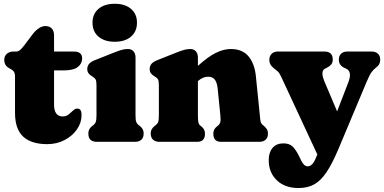

<svg xmlns="http://www.w3.org/2000/svg" viewBox="-20 -732 1982 991"><path d="M34.5 -376 26.5 -380.5Q2 -394 2 -423Q2 -442 15 -454Q28 -466 49 -466H64.5Q73.5 -466 82.8 -473.2Q92 -480.5 106 -499L147.5 -554Q162 -573.5 179.5 -585.5Q197 -597.5 214 -597.5Q234.5 -597.5 246.8 -585.2Q259 -573 259 -549V-466H361.5Q404 -466 404 -430Q404 -404 381.5 -386.2Q359 -368.5 307 -368.5H259V-192.5Q259 -131 303.5 -131Q322 -131 334.8 -141.5Q347.5 -152 358 -162.2Q368.5 -172.5 380.5 -171.5Q401 -171 401 -138Q401 -98.5 377.2 -64.2Q353.5 -30 313.2 -9Q273 12 223.5 12Q141.5 12 99.5 -27Q57.5 -66 57.5 -149.5V-333.5Q57.5 -353 52.2 -361.2Q47 -369.5 34.5 -376Z M572.5 -516.5Q519 -516.5 488.2 -543Q457.5 -569.5 457.5 -615Q457.5 -660 488.2 -686.2Q519 -712.5 572.5 -712.5Q625.5 -712.5 656.2 -686.2Q687 -660 687 -615Q687 -569.5 656.2 -543Q625.5 -516.5 572.5 -516.5ZM679.5 -435.5V-138Q679.5 -113 682.8 -103.8Q686 -94.5 692 -89.5L698.5 -84.5Q709.5 -76.5 715.5 -66.5Q721.5 -56.5 721.5 -42Q721.5 -22 709.8 -11Q698 0 677 0H480.5Q436 0 436 -42Q436 -56.5 442 -66.5Q448 -76.5 459.5 -84.5L465.5 -89.5Q471.5 -94.5 474.8 -103.8Q478 -113 478 -138V-292.5Q478 -313.5 473.5 -321.8Q469 -330 460 -335L454 -339Q442.5 -346 436.5 -354.2Q430.5 -362.5 430.5 -376Q430.5 -391 439.5 -402Q448.5 -413 470 -421.5L568 -460.5Q593.5 -470.5 609 -474.8Q624.5 -479 640.5 -479Q659 -479 669.2 -466.8Q679.5 -454.5 679.5 -435.5Z M1001.5 -435.5V-392Q1054 -439.5 1094.2 -459.2Q1134.5 -479 1171.5 -479Q1232 -479 1263.5 -440.2Q1295 -401.5 1301 -336L1321 -138Q1323 -113 1325.2 -103.8Q1327.5 -94.5 1333.5 -89.5L1339.5 -84.5Q1350.5 -75.5 1356.8 -66Q1363 -56.5 1363 -42Q1363 -22 1351.2 -11Q1339.5 0 1318.5 0H1120.5Q1081 0 1081 -42Q1081 -65 1099 -78.5L1106 -84.5Q1113 -89.5 1116.5 -99.5Q1120 -109.5 1117.5 -135.5L1103.5 -274.5Q1100.5 -305 1089.2 -320.5Q1078 -336 1054.5 -336Q1041.5 -336 1028.2 -330.8Q1015 -325.5 1001.5 -313.5V-138Q1001.5 -110.5 1004 -100Q1006.5 -89.5 1013 -84.5L1020.5 -78.5Q1038 -64.5 1038 -42Q1038 0 998 0H802.5Q782 0 770 -11Q758 -22 758 -42Q758 -56.5 764 -66.2Q770 -76 781.5 -84.5L787.5 -89.5Q794 -94.5 797 -103.8Q800 -113 800 -138V-292.5Q800 -313.5 795.5 -321.8Q791 -330 782 -335L776 -339Q764.5 -346 758.5 -354.2Q752.5 -362.5 752.5 -376Q752.5 -391 761.5 -402Q770.5 -413 792 -421.5L890 -460.5Q915.5 -470.5 931 -474.8Q946.5 -479 962.5 -479Q981 -479 991.2 -466.8Q1001.5 -454.5 1001.5 -435.5Z M1614.5 73 1618 65.5 1430.5 -337.5Q1421.5 -357 1412.8 -364Q1404 -371 1392.5 -380.5Q1370 -398 1370 -422Q1370 -442.5 1382 -454.2Q1394 -466 1414.5 -466H1654.5Q1697.5 -466 1697.5 -424.5Q1697.5 -409 1689.5 -399.2Q1681.5 -389.5 1667.5 -382.5L1656.5 -377Q1645.5 -371.5 1644.2 -355.5Q1643 -339.5 1654.5 -311.5L1720 -157L1778 -307.5Q1799 -362 1767 -377.5L1756 -382.5Q1729 -395.5 1729 -424.5Q1729 -444 1740.8 -455Q1752.5 -466 1773 -466H1898Q1918.5 -466 1930.5 -455Q1942.5 -444 1942.5 -424.5Q1942.5 -411.5 1937.8 -401.8Q1933 -392 1920 -382.5Q1907.5 -373 1897.2 -358.8Q1887 -344.5 1872.5 -310L1726 39Q1695.5 111 1666.5 155Q1637.5 199 1603.2 218.8Q1569 238.5 1521 238.5Q1450 238.5 1408.5 198.2Q1367 158 1367 94.5Q1367 55 1386.8 31.5Q1406.5 8 1443 8Q1473.5 8 1490.2 24.2Q1507 40.5 1524 74.5L1535.5 98.5Q1549.5 126.5 1568 126.5Q1580.5 126.5 1591.5 115.5Q1602.5 104.5 1614.5 73Z"/></svg>

Font: Fraunces 72pt SuperSoft Black
Style: Regular
Weight: 900
Version: Version 1.000;[0bf87f6ff]